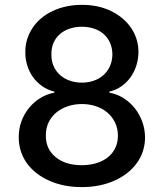

<svg xmlns="http://www.w3.org/2000/svg" viewBox="-20 -757 671 787"><path d="M203.1 -377.1V-381.4Q175.1 -388.1 152.9 -403.8Q130.7 -419.4 115.2 -441.1Q99.8 -462.7 91.6 -489Q83.5 -515.3 83.8 -543.3Q83.5 -570.7 91.1 -595.3Q98.7 -620 113.6 -642.8Q128.2 -664.8 149 -682.2Q169.7 -699.6 195.7 -711.8Q221.6 -724.1 252 -730.6Q282.3 -737.2 315.7 -737.2Q382.5 -737.2 434.7 -712Q460.9 -699.2 481.7 -681.8Q502.5 -664.4 517.2 -642.8Q532 -621.1 539.8 -596.1Q547.6 -571 547.6 -543.3Q547.2 -515.3 539.1 -489Q530.9 -462.7 515.6 -441.1Q500.4 -419.4 478.3 -403.8Q456.3 -388.1 428.3 -381.4V-377.1Q458.8 -371.8 485.4 -355.3Q512.1 -338.8 531.8 -314.3Q551.5 -289.8 562.9 -258.9Q574.2 -228 574.6 -193.9Q574.2 -134.9 541.2 -89.1Q524.9 -66.4 501.8 -48.1Q478.7 -29.8 449.9 -16.9Q421.2 -3.9 387.3 3Q353.3 9.9 315.7 9.9Q277 9.9 243.6 3.2Q210.2 -3.6 181.1 -16.7Q151.6 -29.8 128.6 -48.1Q105.5 -66.4 89.5 -89Q73.5 -111.5 65.2 -138Q56.8 -164.4 56.8 -193.9Q56.5 -228 67.6 -258.9Q78.8 -289.8 98.7 -314.3Q118.6 -338.8 145.4 -355.3Q172.2 -371.8 203.1 -377.1ZM168 -201Q167.3 -146.7 207.7 -113.3Q247.5 -79.9 315.7 -79.9Q344.1 -79.9 370.6 -87Q397 -94.1 417.6 -108.8Q438.2 -123.6 450.6 -146.5Q463.1 -169.4 463.4 -201Q463.1 -232.2 450.8 -256.4Q438.6 -280.5 418.3 -297.1Q398.1 -313.6 371.4 -322.1Q344.8 -330.6 315.7 -330.6Q286.6 -330.6 259.8 -322.1Q233 -313.6 212.4 -297.1Q191.8 -280.5 179.7 -256.4Q167.6 -232.2 168 -201ZM315.7 -418.3Q342 -418.3 364.7 -426.3Q387.4 -434.3 404.1 -449.2Q420.8 -464.1 430.6 -485.6Q440.3 -507.1 440.7 -534.1Q440.3 -561.4 430.6 -582.6Q420.8 -603.7 404.1 -618.1Q387.4 -632.5 364.7 -639.9Q342 -647.4 315.7 -647.4Q289.8 -647.4 266.9 -640.1Q244 -632.8 226.9 -618.4Q209.9 -604 200.1 -582.9Q190.3 -561.8 190.7 -534.1Q190.3 -506.7 200.1 -485.3Q209.9 -463.8 226.9 -448.9Q244 -433.9 266.9 -426.1Q289.8 -418.3 315.7 -418.3Z"/></svg>

Font: Inter P Medium
Style: Regular
Weight: 500
Designer: Rasmus Andersson
Foundry: rsms
Version: Version 3.018;git-588b23468